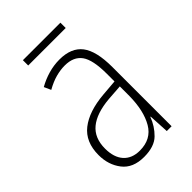

<svg xmlns="http://www.w3.org/2000/svg" viewBox="-199 -728 818 818"><g transform="rotate(-45 210.0 -318.5)"><path d="M210 -539Q281 -539 314 -496Q347 -453 347 -357V0H318L313 -92H311Q296 -51 265 -20.5Q234 10 172 10Q105 10 72.5 -32Q40 -74 40 -133Q40 -212 91.5 -252.5Q143 -293 237 -301L310 -307V-353Q310 -437 285.5 -471Q261 -505 208 -505Q182 -505 154 -497.5Q126 -490 94 -472L80 -503Q110 -520 143 -529.5Q176 -539 210 -539ZM240 -271Q160 -264 119.5 -230.5Q79 -197 79 -133Q79 -80 105 -51Q131 -22 178 -22Q247 -22 278.5 -76Q310 -130 311 -218V-276ZM324 -647V-615H98V-647Z"/></g></svg>

Font: Noto Sans Kannada Condensed ExtraLight
Style: Regular
Weight: 200
Width: 3
Designer: Jelle Bosma - Monotype Design Team
Foundry: Monotype Imaging Inc.
Version: Version 2.005; ttfautohint (v1.8.4.7-5d5b)